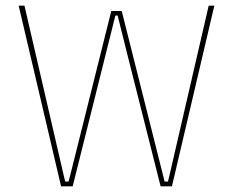

<svg xmlns="http://www.w3.org/2000/svg" viewBox="-20 -659 824 679"><path d="M196 0 46 -639H66.5L205.5 -38L210.5 -17H222.5L228 -38L373.5 -620H410.5L557 -37.5L562 -17H574L579 -37.5L718 -639H738L588 0H548L437.5 -438L396 -604H388L346.5 -438L237 0Z"/></svg>

Font: Anek Gurmukhi Medium Thin
Style: Regular
Weight: 250
Version: Version 1.003